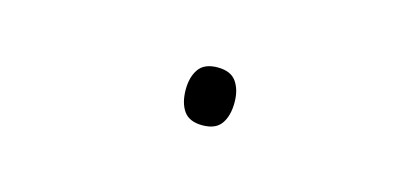

<svg xmlns="http://www.w3.org/2000/svg" viewBox="-26 -163 582 266"><g transform="rotate(15 265.0 -29.5)"><path d="M265 12Q246 12 238 0.5Q230 -11 230 -30Q230 -48 238 -59.5Q246 -71 265 -71Q284 -71 292 -59.5Q300 -48 300 -30Q300 -11 292 0.5Q284 12 265 12Z"/></g></svg>

Font: Noto Sans Mono Condensed ExtraLight
Style: Regular
Weight: 200
Width: 3
Designer: Monotype Design Team
Foundry: Monotype Imaging Inc.
Version: Version 2.014; ttfautohint (v1.8.4.7-5d5b)